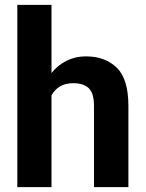

<svg xmlns="http://www.w3.org/2000/svg" viewBox="-20 -770 600 790"><path d="M191.9 -750V-469.7Q217.8 -502 253.9 -520Q290 -538.1 333.5 -538.1Q412.1 -538.1 460.2 -491.7Q508.3 -445.3 508.3 -334V0H366.7V-335Q366.7 -387.7 344.5 -407.7Q322.3 -427.7 281.7 -427.7Q248.5 -427.7 226.6 -414.3Q204.6 -400.9 191.9 -377.9V0H51.3V-750Z"/></svg>

Font: Vazirmatn UI
Style: Bold
Weight: 700
Designer: Saber Rastikerdar
Foundry: Saber Rastikerdar
Version: Version 33.003